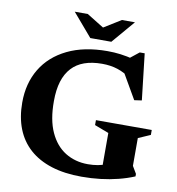

<svg xmlns="http://www.w3.org/2000/svg" viewBox="-94 -955 968 1052"><g transform="rotate(10 390.0 -429.0)"><path d="M697 -94.5 721 -54V-40Q679 -22.5 632.2 -10.8Q585.5 1 534.8 7Q484 13 429.5 13Q334.5 13 261.8 -10Q189 -33 139.2 -77.5Q89.5 -122 64.5 -186Q39.5 -250 39.5 -331.5Q39.5 -438.5 88 -519Q136.5 -599.5 228.8 -644.5Q321 -689.5 451 -689.5Q488.5 -689.5 523.8 -685Q559 -680.5 603.5 -669.5L560 -660.5L626 -713H653.5L683 -456L641.5 -450L541.5 -623L598 -563Q560 -590.5 521 -603.2Q482 -616 434 -616Q378.5 -616 336.2 -601Q294 -586 265.8 -555.2Q237.5 -524.5 223.2 -478.2Q209 -432 209 -369Q208.5 -265.5 239.8 -197Q271 -128.5 326 -94.5Q381 -60.5 452 -60.5Q481 -60.5 507.5 -65.2Q534 -70 557.2 -79.8Q580.5 -89.5 599 -104L533 -20.5V-248.5L454 -278.5V-306H764.5V-278.5L697 -249ZM417.5 -804H390.5L499 -871H571.5L462.5 -743.5H345.5L236.5 -871H309Z"/></g></svg>

Font: Newsreader 16pt 16pt
Style: Bold
Weight: 700
Version: Version 1.003